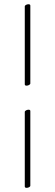

<svg xmlns="http://www.w3.org/2000/svg" viewBox="-20 -799 263 915"><path d="M98.1 -265.6V89.8C98.1 94.4 102.1 96.2 106.9 96.2C114.6 96.2 124.5 91.6 124.5 85.9V-270C124.5 -274.4 120.7 -276.2 116.1 -276.2C108.4 -276.2 98.1 -271.4 98.1 -265.6ZM98.1 -768.6V-397C98.1 -392.5 101.9 -390.8 106.6 -390.8C114.3 -390.8 124.5 -395.6 124.5 -401.4V-772.5C124.5 -777 120.6 -778.8 115.7 -778.8C108 -778.8 98.1 -774.2 98.1 -768.6Z"/></svg>

Font: WireWyrm
Style: Light
Weight: 200
Version: Version 001.000